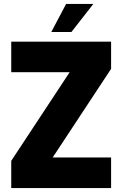

<svg xmlns="http://www.w3.org/2000/svg" viewBox="-20 -953 619 973"><path d="M37 0V-138L333 -587H37V-742H543V-604L247 -155H543V0ZM240 -791 315 -933H453L342 -791Z"/></svg>

Font: Exo Thin ExtraBold
Style: Regular
Weight: 800
Version: Version 2.000